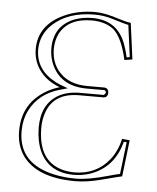

<svg xmlns="http://www.w3.org/2000/svg" viewBox="-50 -701 617 756"><g transform="rotate(5 258.5 -323.0)"><path d="M294.9 -658.2Q335.4 -658.2 391.6 -639.2Q418.9 -630.4 439 -627.9L458 -484.9L426.8 -480Q406.7 -568.4 372.1 -597.7Q339.8 -623.5 287.1 -624Q192.4 -624 159.2 -559.1Q146.5 -532.7 146 -500Q146 -433.1 193.8 -394.5Q231.4 -365.2 290 -365.2H357.9Q374 -363.8 375 -345.2Q373.5 -327.1 357.9 -326.2H261.2Q152.8 -326.2 129.4 -231Q124 -209 124 -186Q124 -54.2 222.7 -27.8Q244.1 -22.5 268.1 -22Q355 -22 406.7 -86.4Q434.1 -121.6 444.8 -169.9L475.1 -167L458 -22.9Q451.7 -22 373 -1.5Q322.3 11.7 276.9 12.2Q122.6 12.2 65.4 -69.8Q38.1 -110.4 38.1 -166Q38.1 -274.4 129.9 -328.6Q154.8 -343.3 182.1 -351.1Q117.2 -375 89.4 -429.7Q75.2 -459 75.2 -492.2Q75.2 -586.9 172.4 -632.3Q228 -658.2 294.9 -658.2ZM294.9 -647.9Q189.9 -647.9 129.4 -591.8Q85.4 -550.3 85 -492.2Q85 -411.1 166 -369.1Q176.3 -363.8 185.5 -360.4L214.4 -349.6L184.6 -341.3Q101.1 -317.9 65.9 -247.6Q47.9 -210.4 47.9 -166Q47.9 -37.1 192.9 -6.3Q231.9 2 276.9 2Q325.2 2 404.8 -20.5Q431.6 -28.3 448.7 -31.7L463.9 -158.2L452.6 -159.2Q425.8 -55.7 332.5 -22.9Q300.8 -12.2 268.1 -12.2Q167.5 -12.2 130.9 -95.2Q114.3 -134.3 113.8 -186Q113.8 -277.3 177.7 -315.4Q212.4 -335.4 261.2 -335.9H357.9Q364.3 -340.8 365.2 -345.2Q364.3 -354.5 357.9 -355H290Q182.1 -355 147 -442.9Q136.2 -471.2 136.2 -500Q136.2 -588.9 215.3 -621.1Q248 -633.8 287.1 -633.8Q380.9 -633.8 416 -551.8Q426.3 -527.3 434.6 -491.2L446.8 -493.2L430.2 -619.1Q418.9 -620.6 363.8 -637.7Q330.6 -647.9 294.9 -647.9Z"/></g></svg>

Font: Linux Biolinum Outline O
Style: Bold
Weight: 700
Designer: Philipp H. Poll
Foundry: Philipp H. Poll
Version: Version 0.9.2